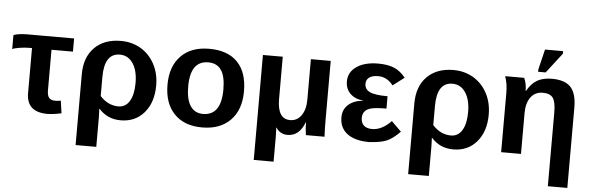

<svg xmlns="http://www.w3.org/2000/svg" viewBox="-55 -930 4101 1332"><g transform="rotate(5 1995.5 -264.0)"><path d="M145 -436H131.8Q93.8 -436 57.4 -429.9Q21 -423.8 8.8 -417V-514.2Q20.5 -520 46.6 -523.9Q72.8 -527.8 98.1 -527.8H430.2V-436H280.8V-151.9Q280.8 -118.2 293.7 -102.1Q306.6 -85.9 336.9 -85.9Q356.9 -85.9 376 -89.8L388.2 -2.9Q328.6 9.8 291 9.8Q145 9.8 145 -123Z M1025.9 -252Q1025.9 -134.3 963.9 -62Q902.3 9.8 800.8 9.8Q708.5 9.8 648.9 -57.1H647Q648.9 -19 648.9 0V208H504.9V-284.2Q504.9 -403.3 572.3 -471.2Q639.6 -539.1 755.9 -539.1Q832.5 -539.1 893.8 -503.2Q955.1 -467.3 990.5 -401.6Q1025.9 -335.9 1025.9 -252ZM881.8 -256.8Q881.8 -343.3 847.9 -393.6Q814 -443.8 756.8 -443.8Q648.9 -443.8 648.9 -278.8V-146Q704.1 -85 776.9 -85Q826.7 -85 854.2 -130.4Q881.8 -175.8 881.8 -256.8Z M1636.2 -265.1Q1636.2 -136.2 1564.9 -63.2Q1493.7 9.8 1367.7 9.8Q1243.2 9.8 1173.3 -63Q1103.5 -135.7 1103.5 -265.1Q1103.5 -392.6 1174.3 -465.3Q1245.1 -538.1 1370.6 -538.1Q1500 -538.1 1568.1 -467.8Q1636.2 -397.5 1636.2 -265.1ZM1492.7 -265.1Q1492.7 -357.4 1462.6 -400.6Q1432.6 -443.8 1372.6 -443.8Q1247.6 -443.8 1247.6 -265.1Q1247.6 -176.3 1277.8 -130.1Q1308.1 -84 1366.2 -84Q1492.7 -84 1492.7 -265.1Z M2220.2 0H2090.3Q2083.5 -49.8 2083.5 -89.8H2082.5Q2045.4 9.8 1962.4 9.8Q1936.5 9.8 1915.8 -2Q1895 -13.7 1883.3 -34.2H1881.3Q1883.3 -5.9 1883.3 22V203.1H1745.1V-527.8H1883.3V-232.9Q1883.3 -94.2 1972.2 -94.2Q2020.5 -94.2 2049.8 -135.5Q2079.1 -176.8 2079.1 -246.1V-527.8H2217.3V-118.2Q2217.3 -55.7 2220.2 0Z M2543.9 -82Q2612.3 -82 2676.3 -148.9L2745.1 -81.1Q2694.8 -29.3 2651.9 -11.7Q2608.9 5.9 2530.3 9.8Q2433.1 9.8 2379.2 -30.5Q2325.2 -70.8 2325.2 -145Q2325.2 -199.2 2363 -232.9Q2400.9 -266.6 2465.3 -272V-272.9Q2407.7 -278.8 2374.5 -311.8Q2341.3 -344.7 2341.3 -396Q2341.3 -460.9 2397.5 -499.5Q2453.6 -538.1 2546.9 -538.1Q2614.3 -538.1 2658.9 -519.3Q2703.6 -500.5 2738.3 -456.1L2659.2 -396Q2616.7 -451.2 2555.2 -451.2Q2514.2 -451.2 2492.7 -435.3Q2471.2 -419.4 2471.2 -391.1Q2471.2 -353 2507.1 -335.4Q2543 -317.9 2631.3 -317.9V-231.9Q2562 -231.9 2528.3 -224.1Q2466.3 -210.4 2466.3 -152.8Q2466.3 -118.2 2486.6 -100.1Q2506.8 -82 2543.9 -82Z M3341.8 -252Q3341.8 -134.3 3279.8 -62Q3218.3 9.8 3116.7 9.8Q3024.4 9.8 2964.8 -57.1H2962.9Q2964.8 -19 2964.8 0V208H2820.8V-284.2Q2820.8 -403.3 2888.2 -471.2Q2955.6 -539.1 3071.8 -539.1Q3148.4 -539.1 3209.7 -503.2Q3271 -467.3 3306.4 -401.6Q3341.8 -335.9 3341.8 -252ZM3197.8 -256.8Q3197.8 -343.3 3163.8 -393.6Q3129.9 -443.8 3072.8 -443.8Q2964.8 -443.8 2964.8 -278.8V-146Q3020 -85 3092.8 -85Q3142.6 -85 3170.2 -130.4Q3197.8 -175.8 3197.8 -256.8Z M3929.2 207H3793.5V-307.1Q3793.5 -379.9 3773.4 -408Q3753.4 -436 3702.1 -436Q3648.9 -436 3618.7 -395.3Q3588.4 -354.5 3588.4 -284.2V0H3450.2V-416Q3450.2 -475.6 3432.1 -527.8H3564.5Q3582.5 -487.8 3582.5 -438H3584.5Q3614.7 -492.2 3655.5 -515.1Q3696.3 -538.1 3757.3 -538.1Q3848.1 -538.1 3888.7 -494.1Q3929.2 -450.2 3929.2 -352.1ZM3709.5 -578.1H3657.2V-594.2L3691.4 -735.8H3817.4V-717.8Z"/></g></svg>

Font: Libra Sans Modern
Style: Bold
Weight: 700
Foundry: Stefan Peev, Context Ltd
Version: Version 1.000